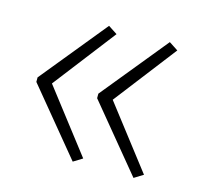

<svg xmlns="http://www.w3.org/2000/svg" viewBox="-68 -543 549 534"><g transform="rotate(15 206.5 -276.5)"><path d="M29 -282 184 -472 210 -455 72 -276 210 -97 184 -81 29 -269ZM204 -282 359 -472 385 -455 247 -276 385 -97 359 -81 204 -269Z"/></g></svg>

Font: Noto Sans Devanagari ExtraLight
Style: Regular
Weight: 200
Designer: Jelle Bosma - Monotype Design Team
Foundry: Monotype Imaging Inc.
Version: Version 2.004; ttfautohint (v1.8.4.7-5d5b)